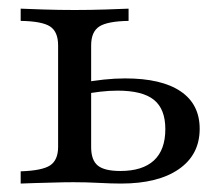

<svg xmlns="http://www.w3.org/2000/svg" viewBox="-20 -435 517 455"><path d="M29 0V-29Q79.8 -30.6 98.8 -43.1Q117.7 -55.6 117.7 -87.1V-327.4Q117.7 -359.7 98.8 -372.2Q79.8 -384.7 29 -385.5V-414.5Q47.6 -413.7 83.1 -412.5Q118.5 -411.3 157.3 -411.3Q193.5 -411.3 230.2 -412.5Q266.9 -413.7 284.7 -414.5V-385.5Q234.7 -384.7 215.3 -372.2Q196 -359.7 196 -327.4V-86.3Q196 -55.6 211.7 -42.7Q227.4 -29.8 265.3 -29.8Q317.7 -29.8 344.8 -54.8Q371.8 -79.8 371.8 -129Q371.8 -176.6 344.8 -198.4Q317.7 -220.2 258.9 -220.2Q238.7 -220.2 217.3 -217.7Q196 -215.3 173.4 -210.5V-238.7Q199.2 -243.5 225.8 -246.4Q252.4 -249.2 276.6 -249.2Q362.9 -249.2 408.1 -218.5Q453.2 -187.9 453.2 -129.8Q453.2 -68.5 404 -34.3Q354.8 0 266.9 0Q244.4 0 214.5 -1.6Q184.7 -3.2 154 -3.2Q132.3 -3.2 107.7 -2.4Q83.1 -1.6 62.5 -1.2Q41.9 -0.8 29 0Z"/></svg>

Font: Playfair
Style: Regular
Weight: 400
Designer: Claus Eggers Sørensen
Foundry: Claus Eggers Sørensen
Version: Version 2.001;gftools[0.9.30]